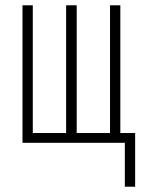

<svg xmlns="http://www.w3.org/2000/svg" viewBox="-20 -540 540 726"><path d="M452 166V0H65V-520H104V-37H230V-520H270V-37H396V-520H435V-37H491V166Z"/></svg>

Font: Iosevka Term Curly Extralight
Style: Regular
Weight: 200
Designer: Belleve Invis
Foundry: Belleve Invis
Version: Version 32.3.0